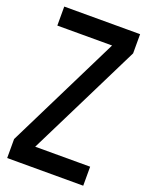

<svg xmlns="http://www.w3.org/2000/svg" viewBox="-150 -875 727 949"><g transform="rotate(20 214.0 -400.0)"><path d="M19 -800V-700H307L258 -601L10 -100V0H72H410V-100H121L255 -370L418 -699V-800H405H357Z"/></g></svg>

Font: Serreria Sobria
Style: Medium
Weight: 500
Version: Version 001.000